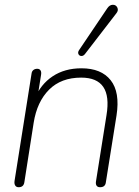

<svg xmlns="http://www.w3.org/2000/svg" viewBox="-20 -778 583 804"><path d="M41 -21 112 -469Q113 -479 119.5 -484.5Q126 -490 136 -490Q145 -490 149.5 -483.5Q154 -477 152 -465L136 -364H125Q150 -425 200.5 -458.5Q251 -492 321 -492Q404 -492 443.5 -442Q483 -392 468 -295L423 -13Q420 6 399 6Q389 6 384.5 -0.5Q380 -7 382 -19L426 -296Q439 -375 412.5 -414Q386 -453 320 -453Q236 -453 185.5 -402.5Q135 -352 121 -264L82 -15Q79 6 58 6Q48 6 43.5 -1.5Q39 -9 41 -21ZM311 -568 429 -743Q439 -758 452.5 -758Q466 -758 471.5 -746Q477 -734 467 -722L336 -552Q329 -543 320.5 -543.5Q312 -544 308.5 -551.5Q305 -559 311 -568Z"/></svg>

Font: SN Pro Thin
Style: Italic
Weight: 200
Italic angle: -9°
Designer: Tobias Whetton
Foundry: Supernotes
Version: Version 1.003;Glyphs 3.3 (3324)